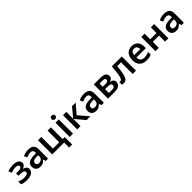

<svg xmlns="http://www.w3.org/2000/svg" viewBox="560 -2867 5175 5175"><g transform="rotate(-45 3147.5 -279.5)"><path d="M257.8 -551.8C168.5 -551.8 101.1 -536.6 41 -513.2L80.1 -421.9C133.3 -443.4 189.5 -456.1 244.1 -456.1C320.8 -456.1 358.9 -435.5 358.9 -395C358.9 -344.2 302.2 -328.1 205.1 -328.1H148.9V-236.8H211.9C315.4 -236.8 367.2 -211.9 367.2 -162.1C367.2 -134.8 353 -115.7 325.2 -105C297.4 -94.2 262.7 -88.9 222.2 -88.9C185.5 -88.9 150.9 -93.3 118.7 -102.1C85.9 -110.8 58.6 -120.6 36.1 -130.9V-23.9C83.5 -1.5 149.9 9.8 235.8 9.8C411.1 9.8 490.2 -65.4 490.2 -154.8C490.2 -235.4 434.1 -267.6 368.2 -284.2V-289.1C432.1 -306.2 474.1 -343.3 474.1 -409.2C474.1 -440.9 464.4 -467.8 445.3 -489.3C406.2 -531.7 337.9 -551.8 257.8 -551.8Z M826.7 -551.8C752.4 -551.8 681.2 -532.7 627.9 -504.9L668 -417C716.8 -438.5 766.1 -457 820.8 -457C880.9 -457 916 -429.2 916 -360.8V-334L821.8 -331.1C655.3 -324.7 573.7 -270 573.7 -158.2C573.7 -100.6 589.8 -58.1 622.1 -31.2C653.8 -3.9 694.3 9.8 742.7 9.8C787.1 9.8 822.8 2.9 848.6 -10.7C874.5 -23.9 899.4 -45.4 922.9 -75.2H926.8L951.7 0H1041V-363.8C1041 -492.2 966.8 -551.8 826.7 -551.8ZM916 -255.9V-210C916 -168.5 903.3 -137.7 877.9 -116.7C852.5 -95.7 821.3 -85 784.7 -85C735.4 -85 702.6 -105 702.6 -157.2C702.6 -186 713.4 -208.5 734.9 -225.6C755.9 -242.7 794.4 -252 849.6 -253.9Z M1768.6 -95.2H1690.9V-542H1564.5V-98.1H1324.7V-542H1198.7V0H1652.8V191.9H1768.6Z M1928.7 -751C1909.7 -751 1893.1 -746.1 1879.4 -736.8C1865.7 -727.1 1858.9 -710 1858.9 -685.1C1858.9 -660.2 1865.7 -643.1 1879.4 -633.3C1893.1 -623 1909.7 -618.2 1928.7 -618.2C1947.8 -618.2 1964.4 -623 1978 -633.3C1991.7 -643.1 1998.5 -660.2 1998.5 -685.1C1998.5 -710 1991.7 -727.1 1978 -736.8C1964.4 -746.1 1947.8 -751 1928.7 -751ZM1865.7 -542V0H1991.7V-542Z M2278.8 -278.8V-542H2152.8V0H2278.8V-274.9L2508.8 0H2652.8L2412.6 -282.2L2633.8 -542H2494.6Z M2953.6 -551.8C2879.4 -551.8 2808.1 -532.7 2754.9 -504.9L2794.9 -417C2843.8 -438.5 2893.1 -457 2947.8 -457C3007.8 -457 3043 -429.2 3043 -360.8V-334L2948.7 -331.1C2782.2 -324.7 2700.7 -270 2700.7 -158.2C2700.7 -100.6 2716.8 -58.1 2749 -31.2C2780.8 -3.9 2821.3 9.8 2869.6 9.8C2914.1 9.8 2949.7 2.9 2975.6 -10.7C3001.5 -23.9 3026.4 -45.4 3049.8 -75.2H3053.7L3078.6 0H3168V-363.8C3168 -492.2 3093.8 -551.8 2953.6 -551.8ZM3043 -255.9V-210C3043 -168.5 3030.3 -137.7 3004.9 -116.7C2979.5 -95.7 2948.2 -85 2911.6 -85C2862.3 -85 2829.6 -105 2829.6 -157.2C2829.6 -186 2840.3 -208.5 2861.8 -225.6C2882.8 -242.7 2921.4 -252 2976.6 -253.9Z M3789.6 -401.9C3789.6 -508.3 3696.3 -542 3573.7 -542H3325.7V0H3574.7C3657.2 0 3716.8 -15.1 3752.9 -45.4C3788.6 -75.7 3806.6 -114.3 3806.6 -161.1C3806.6 -196.3 3794.9 -224.1 3771.5 -245.1C3747.6 -265.6 3717.3 -278.3 3680.7 -283.2V-287.1C3749.5 -298.8 3789.6 -340.8 3789.6 -401.9ZM3661.6 -391.1C3661.6 -348.6 3625 -327.1 3551.8 -327.1H3451.7V-449.2H3568.8C3630.9 -449.2 3661.6 -429.7 3661.6 -391.1ZM3675.8 -166C3675.8 -111.3 3632.8 -90.8 3564.5 -90.8H3451.7V-235.8H3561.5C3636.2 -235.8 3675.8 -215.3 3675.8 -166Z M4392.6 -542H4013.7C3988.8 -199.7 3953.1 -95.2 3896.5 -95.2C3881.8 -95.2 3868.7 -97.7 3856.4 -103V-3.9C3873.5 4.4 3897 8.8 3926.8 8.8C3967.3 8.8 4000 -6.3 4025.4 -36.6C4076.2 -97.2 4102.5 -228 4121.6 -444.8H4266.6V0H4392.6Z M4772.5 -551.8C4697.8 -551.8 4637.7 -527.3 4591.8 -479C4545.4 -430.2 4522.5 -359.4 4522.5 -267.1C4522.5 -205.6 4534.2 -154.3 4557.1 -112.8C4603.5 -30.3 4688.5 9.8 4793.5 9.8C4833.5 9.8 4867.7 6.8 4896.5 1C4925.3 -4.9 4952.6 -14.2 4979.5 -26.9V-127.9C4920.9 -101.1 4868.7 -86.9 4799.8 -86.9C4707.5 -86.9 4653.8 -143.1 4650.4 -242.2H5008.8V-306.2C5008.8 -383.3 4987.8 -443.4 4945.3 -486.8C4902.8 -530.3 4845.2 -551.8 4772.5 -551.8ZM4772.5 -459C4811 -459 4839.8 -446.8 4858.4 -422.9C4876.5 -398.4 4886.2 -367.7 4886.7 -330.1H4653.8C4660.2 -415.5 4704.6 -459 4772.5 -459Z M5135.7 -542V0H5261.7V-230H5500.5V0H5626.5V-542H5500.5V-327.1H5261.7V-542Z M6004.4 -551.8C5930.2 -551.8 5858.9 -532.7 5805.7 -504.9L5845.7 -417C5894.5 -438.5 5943.8 -457 5998.5 -457C6058.6 -457 6093.8 -429.2 6093.8 -360.8V-334L5999.5 -331.1C5833 -324.7 5751.5 -270 5751.5 -158.2C5751.5 -100.6 5767.6 -58.1 5799.8 -31.2C5831.5 -3.9 5872.1 9.8 5920.4 9.8C5964.8 9.8 6000.5 2.9 6026.4 -10.7C6052.2 -23.9 6077.1 -45.4 6100.6 -75.2H6104.5L6129.4 0H6218.8V-363.8C6218.8 -492.2 6144.5 -551.8 6004.4 -551.8ZM6093.8 -255.9V-210C6093.8 -168.5 6081.1 -137.7 6055.7 -116.7C6030.3 -95.7 5999 -85 5962.4 -85C5913.1 -85 5880.4 -105 5880.4 -157.2C5880.4 -186 5891.1 -208.5 5912.6 -225.6C5933.6 -242.7 5972.2 -252 6027.3 -253.9Z"/></g></svg>

Font: Noto Reveo Sans
Style: Regular
Weight: 600
Designer: Monotype Design Team
Foundry: Monotype Imaging Inc.
Version: Version 2.007